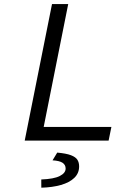

<svg xmlns="http://www.w3.org/2000/svg" viewBox="-20 -676 640 923"><path d="M98.8 0 230 -656.3H307.9L190 -65.7H515.5L502.1 0ZM178.6 226.3 178.4 186.8Q239 184.5 267.2 170.2Q295.5 155.9 295.5 134.2Q295.5 116.4 280.7 106.5Q265.9 96.7 232.6 94.8L255.1 57.6Q298.5 61.5 321.2 70.2Q343.8 79 352.1 92.1Q360.4 105.3 360.4 124Q360.4 156.8 337.2 179.1Q314 201.5 272.8 213.2Q231.7 224.9 178.6 226.3Z"/></svg>

Font: SourceCodeVF
Style: Italic
Weight: 200
Italic angle: -11°
Monospace: yes
Designer: Paul D. Hunt, Teo Tuominen
Foundry: Adobe
Version: Version 1.026;hotconv 1.1.0;makeotfexe 2.6.0